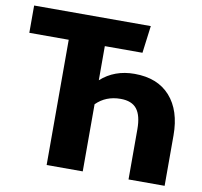

<svg xmlns="http://www.w3.org/2000/svg" viewBox="-78 -776 905 859"><g transform="rotate(10 375.0 -346.5)"><path d="M724 -229V0H560V-228Q560 -290 537 -319.5Q514 -349 463 -349Q396 -349 352 -305V0H188V-569H9V-693H539L523 -569H352V-414Q414 -470 505 -470Q610 -470 667 -406Q724 -342 724 -229Z"/></g></svg>

Font: FiraGOUPP
Style: Bold
Weight: 700
Designer: bBox Type
Foundry: bBox Type GmbH
Version: Version 1.001